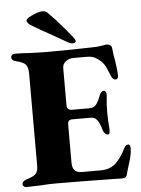

<svg xmlns="http://www.w3.org/2000/svg" viewBox="-58 -897 693 947"><g transform="rotate(-5 288.5 -423.5)"><path d="M16 -11Q16 -17 21.5 -23Q27 -29 36 -32Q71 -42 83.5 -54Q96 -66 96 -95V-551Q96 -583 84 -596.5Q72 -610 36 -618Q15 -623 15 -639Q15 -646 20.5 -650.5Q26 -655 35 -655Q71 -655 110 -652Q160 -650 179 -650Q313 -650 412 -653Q443 -653 464.5 -657Q486 -661 489 -661Q498 -661 506 -656Q514 -651 515 -640Q518 -607 524 -579Q532 -523 532 -505Q532 -496 528.5 -490.5Q525 -485 519 -485Q513 -485 507.5 -489.5Q502 -494 498 -502Q483 -539 476 -553Q469 -567 459 -577Q445 -591 428 -600Q411 -609 386 -609H323Q298 -609 282 -596.5Q266 -584 266 -563V-379Q266 -355 292 -355H377Q400 -355 411.5 -370Q423 -385 435 -417Q443 -435 456 -435Q461 -435 465 -428.5Q469 -422 468 -412Q463 -364 463 -329Q463 -286 467 -246V-238Q467 -218 457 -218Q450 -218 443 -225Q436 -232 433 -242Q424 -276 412 -292Q400 -308 382 -308H288Q266 -308 266 -285V-96Q266 -69 277.5 -57Q289 -45 315 -45H404Q450 -45 477 -68Q506 -92 534 -148Q540 -160 553 -160Q563 -160 563 -140Q563 -122 558 -101Q553 -80 542 -46L531 -8Q527 4 507 4L468 3Q273 0 179 0Q145 0 106 3Q54 5 35 5Q26 5 21 0Q16 -5 16 -11ZM324 -681Q312 -681 299 -689L222 -733Q174 -759 126 -788Q109 -799 106 -810Q103 -821 133 -835Q163 -849 180 -851L188 -852Q203 -852 215 -840Q267 -788 327 -713Q339 -698 339 -691Q339 -684 326 -681Z"/></g></svg>

Font: EB Garamond ExtraBold
Style: Regular
Weight: 800
Designer: Georg Duffner and Octavio Pardo
Foundry: Georg Duffner
Version: Version 1.000